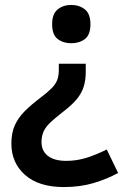

<svg xmlns="http://www.w3.org/2000/svg" viewBox="-20 -565 503 777"><path d="M327 -307V-274Q327 -240 318.5 -213.5Q310 -187 290.5 -163.5Q271 -140 237 -114Q205 -89 185 -70.5Q165 -52 156.5 -33Q148 -14 148 10Q148 46 174 66Q200 86 248 86Q292 86 332 73Q372 60 412 40L458 135Q412 160 358 176Q304 192 238 192Q137 192 81.5 143Q26 94 26 16Q26 -27 40 -58Q54 -89 80 -115Q106 -141 143 -169Q172 -191 188.5 -207.5Q205 -224 211.5 -241Q218 -258 218 -282V-307ZM346 -467Q346 -424 323.5 -407Q301 -390 268 -390Q236 -390 213.5 -407Q191 -424 191 -467Q191 -509 213.5 -527Q236 -545 268 -545Q301 -545 323.5 -527Q346 -509 346 -467Z"/></svg>

Font: Noto Sans Adlam Unjoined SemiBold
Style: Regular
Weight: 600
Version: Version 3.001